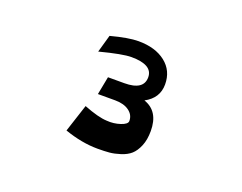

<svg xmlns="http://www.w3.org/2000/svg" viewBox="-70 -936 780 619"><g transform="rotate(20 320.0 -626.5)"><path d="M396 -639Q449 -621 449 -553Q449 -523 440 -501.5Q431 -480 418 -468.5Q405 -457 384.5 -450.5Q364 -444 347.5 -442.5Q331 -441 307 -441Q253 -441 193 -462L224 -557Q275 -537 304 -536Q328 -534 350.5 -541.5Q373 -549 373 -560Q373 -581 355 -594Q337 -607 307 -607H248L260 -669H316Q382 -669 382 -713Q382 -756 309 -756Q279 -756 202 -736L219 -796Q279 -812 313 -812Q371 -812 406 -784.5Q441 -757 441 -710Q441 -663 396 -639Z"/></g></svg>

Font: OpenDyslexic
Style: Bold
Weight: 800
Designer: Abbie Gonzalez
Version: Version 0.920;hotconv 1.0.109;makeotfexe 2.5.65596